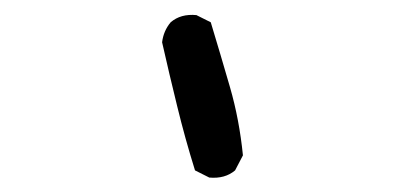

<svg xmlns="http://www.w3.org/2000/svg" viewBox="-20 -837 540 262"><path d="M265.6 -594.7 246.1 -604.5Q232.4 -648.4 221.7 -692.4Q210.9 -736.3 201.2 -779.3Q203.1 -794.9 212.9 -806.6Q226.6 -818.4 248 -816.4L267.6 -806.6Q281.2 -761.7 293.9 -717.8Q306.6 -673.8 311.5 -625L300.8 -604.5Q287.1 -592.8 265.6 -594.7Z"/></svg>

Font: JasonHandwriting1
Style: Regular
Weight: 400
Version: Version 1.48.20